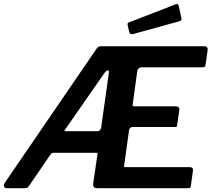

<svg xmlns="http://www.w3.org/2000/svg" viewBox="-21 -984 1106 1004"><path d="M972 -110Q980 -110 984.5 -105.5Q989 -101 988 -92L977 -12Q976 -5 973 -2.5Q970 0 961 0H485Q475 0 470 -6Q465 -12 466 -22L489 -179Q489 -184 488.5 -184.5Q488 -185 482 -185H258Q253 -185 248 -181Q243 -177 241 -173L128 -8Q122 0 108 0H12Q4 0 0.5 -8.5Q-3 -17 4 -28L483 -728Q489 -737 494 -739.5Q499 -742 509 -742H1052Q1058 -742 1062 -736.5Q1066 -731 1065 -723L1054 -647Q1053 -638 1049.5 -635Q1046 -632 1036 -632H719Q711 -632 705 -627Q699 -622 697 -614L673 -439Q672 -431 674 -429.5Q676 -428 682 -428H901Q909 -428 913.5 -422.5Q918 -417 917 -410L905 -328Q904 -323 902.5 -321.5Q901 -320 893 -320H672Q666 -320 660.5 -315Q655 -310 654 -304L628 -118Q627 -111 627.5 -110.5Q628 -110 634 -110H972ZM488 -298Q496 -298 501.5 -304Q507 -310 508 -317L548 -601Q550 -619 541 -616Q532 -613 520 -595L322 -310Q317 -303 315.5 -300.5Q314 -298 321 -298H488ZM914 -952 927 -892Q929 -884 927 -879.5Q925 -875 914 -872L675 -806Q665 -804 660 -808Q655 -812 654 -820L647 -850Q644 -864 651 -866L899 -962Q904 -965 908 -962.5Q912 -960 914 -952Z"/></svg>

Font: Libre Franklin Thin SemiBold
Style: Italic
Weight: 600
Italic angle: -8°
Version: Version 3.000